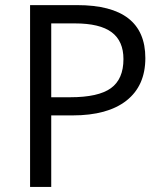

<svg xmlns="http://www.w3.org/2000/svg" viewBox="-20 -734 642 754"><path d="M550.8 -505.9Q550.8 -397.5 476.8 -339.1Q402.8 -280.8 265.1 -280.8H181.2V0H98.1V-713.9H283.2Q550.8 -713.9 550.8 -505.9ZM181.2 -352.1H255.9Q366.2 -352.1 415.5 -387.7Q464.8 -423.3 464.8 -502Q464.8 -572.8 418.5 -607.4Q372.1 -642.1 273.9 -642.1H181.2Z"/></svg>

Font: f0_58959 
Style: Regular
Weight: 400
Foundry: Ascender Corporation
Version: Version 1.10